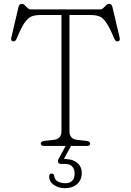

<svg xmlns="http://www.w3.org/2000/svg" viewBox="-20 -748 671 984"><path d="M136 -700H495Q502.5 -700 509.5 -707Q516.5 -714 523.8 -721Q531 -728 539 -728Q552.5 -728 556 -713L593 -555.5Q597.5 -538.5 584 -536Q572.5 -533.5 565 -551.5Q542.5 -606 525.2 -631.2Q508 -656.5 489.8 -663.8Q471.5 -671 445 -671H336V-75Q336 -35.5 377 -31L423 -26Q442 -23.5 442 -12Q442 0 425 0H206Q189 0 189 -12Q189 -23.5 208 -26L254 -31Q295 -35.5 295 -75V-671H186Q160 -671 141.5 -663.8Q123 -656.5 105.8 -631.2Q88.5 -606 66 -551.5Q58.5 -533.5 47 -536Q33.5 -538.5 38 -555.5L75 -713Q79 -728 92 -728Q100 -728 107.2 -721Q114.5 -714 121.5 -707Q128.5 -700 136 -700ZM321 -8.5H348.5L307.5 67H313.5Q352 67 375.5 86.2Q399 105.5 399 139.5Q399 174 375.2 195.2Q351.5 216.5 313.5 216.5Q281 216.5 256.5 200Q232 183.5 232 157.5Q232 141.5 244 141.5Q256.5 141.5 258 154.5Q261 174.5 277.5 182.8Q294 191 313.5 191Q362.5 191 362.5 140.5Q362.5 118.5 350 105.2Q337.5 92 312.5 92H292.5Q281.5 92 278.2 84Q275 76 280 67Z"/></svg>

Font: Fraunces 9pt SuperSoft Thin
Style: Regular
Weight: 100
Version: Version 1.000;[b76b70a41]